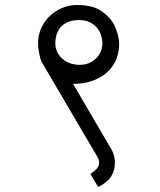

<svg xmlns="http://www.w3.org/2000/svg" viewBox="-20 -631 640 767"><path d="M359.5 95 341 64Q356.5 54 366.2 43.2Q376 32.5 376 17Q376 5 367 -8L145 -386Q141.5 -394 136.8 -416.5Q132 -439 132 -458Q132 -500 153.5 -535.2Q175 -570.5 211.2 -590.8Q247.5 -611 289 -611Q355.5 -611 392.8 -581.5Q430 -552 443 -516.2Q456 -480.5 456 -456Q456 -408 432.8 -371.8Q409.5 -335.5 367.5 -315.8Q325.5 -296 272 -296L428 -29Q439 -5.5 439 18Q439 51 423.5 74.8Q408 98.5 372 116ZM389 -457Q389 -483 377.8 -504.5Q366.5 -526 345.5 -538.5Q324.5 -551 297 -551Q251.5 -551 226.2 -526.5Q201 -502 201 -456Q201 -434.5 213.2 -415Q225.5 -395.5 247.5 -383.8Q269.5 -372 298 -372Q326 -372 346.8 -384.5Q367.5 -397 378.2 -416.5Q389 -436 389 -457Z"/></svg>

Font: JuliaMono Light
Style: Italic
Weight: 300
Italic angle: -9°
Monospace: yes
Designer: cormullion
Foundry: corm
Version: Version 0.054; ttfautohint (v1.8.4)